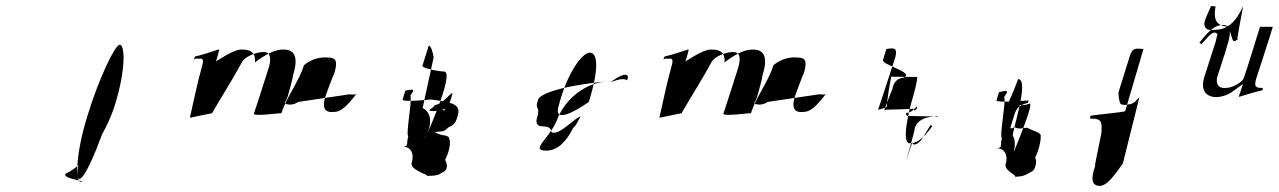

<svg xmlns="http://www.w3.org/2000/svg" viewBox="-20 -601 4203 631"><path d="M207 -36C257 -62 326 -156 357 -254C392 -365 393 -454 373 -454C359 -454 306 -348 266 -216C229 -96 227 -4 245 -4C281 -4 155 -16 207 -36ZM280 -230C244 -113 224 -13 241 -13C258 -13 304 -116 340 -234C376 -349 395 -446 377 -446C358 -446 317 -348 280 -230Z M617 -406C627 -410 628 -408 634 -408C651 -411 649 -400 642 -376C627 -322 617 -270 604 -214L677 -229C707 -282 745 -340 777 -400L787 -410C804 -422 828 -430 846 -430C868 -430 873 -412 863 -378C847 -326 830 -276 814 -226C825 -219 891 -229 905 -229C921 -281 963 -334 979 -387C1005 -408 1032 -414 1057 -412C1085 -412 1091 -400 1078 -358C1077 -360 1050 -286 1050 -286C1039 -252 1043 -230 1076 -233C1101 -233 1118 -250 1151 -292C1147 -289 1133 -291 1128 -291L960 -266C947 -257 932 -256 926 -258C922 -258 915 -260 916 -264C919 -266 923 -277 925 -282C925 -282 945 -352 942 -350C961 -409 951 -438 913 -438C888 -440 855 -424 818 -396C821 -426 805 -438 779 -438C760 -440 739 -430 689 -399C692 -402 700 -436 700 -436C703 -439 697 -438 697 -438C672 -430 650 -422 620 -415C623 -418 617 -406 617 -406Z M1303 -274 1312 -303C1349 -312 1339 -302 1328 -286C1337 -282 1312 -154 1322 -154C1314 -128 1325 -120 1304 -119C1331 -119 1342 -95 1333 -66C1325 -40 1405 -23 1378 -23C1424 -23 1420 -27 1441 -38C1454 -50 1448 -64 1443 -76C1455 -100 1464 -131 1455 -150C1443 -160 1435 -152 1408 -167C1435 -171 1436 -165 1453 -182C1467 -189 1476 -192 1483 -216C1495 -254 1480 -264 1396 -274C1396 -274 1300 -264 1303 -274ZM1368 -384C1374 -375 1423 -366 1439 -366C1479 -366 1369 -126 1376 -147C1397 -182 1404 -228 1369 -246L1405 -412C1403 -428 1397 -450 1389 -451ZM1401 -236C1427 -236 1427 -240 1433 -251C1452 -253 1436 -178 1434 -186C1449 -208 1454 -232 1440 -238C1433 -240 1442 -241 1427 -241C1453 -241 1456 -256 1466 -290C1472 -311 1435 -256 1409 -256C1406 -246 1377 -236 1401 -236Z M1749 -275C1770 -312 1954 -334 1991 -334C2035 -366 2050 -358 2041 -337C2032 -344 2014 -341 1993 -333C1923 -338 1849 -291 1815 -218C1793 -149 1717 -106 1775 -106C1811 -106 1839 -132 1864 -181C1875 -190 1881 -207 1888 -218C1873 -218 1818 -154 1793 -166C1787 -203 1742 -168 1743 -206C1760 -262 1734 -232 1749 -275ZM1816 -253C1793 -178 1915 -266 1915 -266C1949 -374 1945 -428 1918 -428C1895 -428 1845 -366 1816 -253Z M2160 -406C2170 -410 2171 -408 2177 -408C2194 -411 2192 -400 2185 -376C2170 -322 2160 -270 2147 -214L2220 -229C2250 -282 2288 -340 2320 -400L2330 -410C2347 -422 2371 -430 2389 -430C2411 -430 2416 -412 2406 -378C2390 -326 2373 -276 2357 -226C2368 -219 2434 -229 2448 -229C2464 -281 2506 -334 2522 -387C2548 -408 2575 -414 2600 -412C2628 -412 2634 -400 2621 -358C2620 -360 2593 -286 2593 -286C2582 -252 2586 -230 2619 -233C2644 -233 2661 -250 2694 -292C2690 -289 2676 -291 2671 -291L2503 -266C2490 -257 2475 -256 2469 -258C2465 -258 2458 -260 2459 -264C2462 -266 2466 -277 2468 -282C2468 -282 2488 -352 2485 -350C2504 -409 2494 -438 2456 -438C2431 -440 2398 -424 2361 -396C2364 -426 2348 -438 2322 -438C2303 -440 2282 -430 2232 -399C2235 -402 2243 -436 2243 -436C2246 -439 2240 -438 2240 -438C2215 -430 2193 -422 2163 -415C2166 -418 2160 -406 2160 -406Z M2882 -404C2877 -389 2970 -367 2957 -350C2956 -352 2952 -346 2950 -346C2927 -342 2918 -333 2912 -306C2909 -302 2888 -242 2886 -240C2888 -241 2978 -242 2981 -244C2984 -227 2997 -254 2992 -239C3001 -270 2982 -228 2958 -230C2956 -224 2960 -223 2961 -220L3064 -218C3062 -222 3053 -218 3047 -218C3016 -215 2994 -204 2986 -180C2990 -182 2957 -70 2957 -70L2978 -133C2978 -130 2981 -126 2985 -126C2991 -126 3000 -132 3008 -141L3038 -190L3044 -186C3012 -144 2994 -130 2970 -130C2940 -130 2969 -246 2981 -284C2983 -290 2997 -344 2994 -348L2909 -349C2902 -315 2897 -281 2894 -250C2900 -250 2863 -238 2866 -241C2886 -300 2904 -356 2923 -415C2929 -444 2920 -444 2893 -440Z M3255 -271 3263 -298C3300 -308 3291 -298 3280 -282C3288 -276 3263 -148 3273 -148C3265 -122 3278 -116 3255 -114C3282 -114 3294 -90 3285 -62C3278 -38 3336 -20 3310 -20C3349 -20 3352 -28 3374 -39C3385 -50 3388 -72 3382 -83C3394 -107 3402 -140 3400 -158C3393 -168 3381 -168 3356 -181C3345 -182 3331 -174 3314 -183C3314 -183 3298 -174 3301 -183L3310 -212C3318 -238 3321 -254 3358 -263L3361 -271C3361 -271 3252 -262 3255 -271ZM3299 -277C3296 -266 3294 -258 3307 -258C3342 -255 3345 -254 3363 -260C3385 -269 3283 -32 3288 -47C3307 -75 3325 -128 3309 -154C3302 -158 3366 -341 3326 -341C3326 -341 3301 -274 3299 -277ZM3563 -220V-211C3591 -212 3603 -207 3600 -176C3605 -176 3576 -58 3579 -55C3566 -17 3565 10 3595 10C3618 8 3636 -16 3670 -63L3724 -279C3726 -284 3709 -267 3714 -270C3706 -262 3695 -258 3689 -258C3682 -255 3668 -256 3663 -259C3659 -264 3655 -286 3656 -298L3695 -423C3704 -444 3714 -442 3738 -440L3678 -236C3677 -232 3567 -223 3563 -220Z M3938 -523C3939 -537 3948 -553 3960 -581L3975 -580C3968 -543 3974 -521 4004 -515C4033 -515 4022 -438 4049 -476C4036 -433 4066 -577 4065 -580C4041 -527 4013 -503 3971 -503C3949 -500 3939 -506 3938 -523ZM3922 -461C3922 -460 3928 -456 3928 -456C3928 -456 3951 -480 3951 -481C3958 -489 3967 -494 3972 -494C3976 -494 3982 -490 3981 -487C3979 -482 3976 -464 3972 -454L3938 -348C3925 -308 3941 -282 3977 -282C3996 -282 4019 -290 4036 -304C4036 -304 4066 -325 4065 -326C4065 -325 4052 -284 4051 -284L4053 -283C4082 -292 4101 -298 4128 -304C4129 -304 4131 -312 4130 -312H4127C4105 -312 4102 -318 4108 -341C4108 -341 4164 -513 4163 -513H4121C4121 -513 4072 -354 4071 -355C4067 -341 4063 -334 4055 -330C4037 -317 4019 -311 4003 -312C3984 -311 3974 -328 3981 -350C3981 -350 4014 -450 4013 -451C4025 -488 4029 -519 3999 -519C3974 -519 3954 -502 3922 -461Z"/></svg>

Font: Zinc
Style: Obl
Weight: 400
Version: Version 1